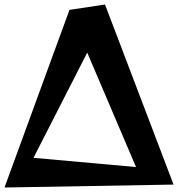

<svg xmlns="http://www.w3.org/2000/svg" viewBox="-21 -823 794 854"><path d="M288 -779 446 -803 751 -2 -1 11ZM584 -80 367 -589 128 -121Z"/></svg>

Font: Tiejili SC
Style: Regular
Weight: 400
Designer: Buernia
Foundry: Ershou Xiaoxi Press
Version: Version 1.100